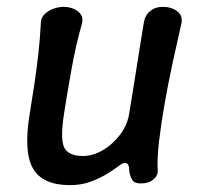

<svg xmlns="http://www.w3.org/2000/svg" viewBox="-20 -530 580 560"><path d="M440 -34Q441 -18 427.5 -6.5Q414 5 390 5Q372 5 365.5 -5.5Q359 -16 357 -32Q357 -43 354 -49Q351 -55 344 -55Q338 -55 325 -45Q312 -35 291.5 -22.5Q271 -10 244 0Q217 10 184 10Q104 10 76 -39Q48 -88 67 -200Q74 -242 80.5 -286Q87 -330 92 -374.5Q97 -419 99 -461Q99 -477 109 -487.5Q119 -498 134.5 -504Q150 -510 165 -510Q182 -510 195.5 -504Q209 -498 216 -487.5Q223 -477 219 -461Q210 -430 202.5 -397Q195 -364 189 -330.5Q183 -297 177.5 -264.5Q172 -232 167 -200Q155 -124 167.5 -99.5Q180 -75 222 -75Q251 -75 280 -92Q309 -109 330.5 -137.5Q352 -166 357 -200Q364 -242 371 -286Q378 -330 385 -374.5Q392 -419 399 -461Q402 -484 417 -497Q432 -510 455 -510Q480 -510 497 -497Q514 -484 509 -461Q497 -409 484 -349Q471 -289 460.5 -229.5Q450 -170 444 -119Q438 -68 440 -34Z"/></svg>

Font: Winky Sans
Style: Italic
Weight: 400
Italic angle: -8.97852°
Designer: Simon Atzbach
Foundry: typofactur
Version: Version 1.205